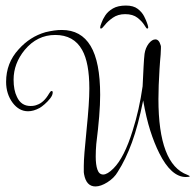

<svg xmlns="http://www.w3.org/2000/svg" viewBox="-20 -625 704 692"><path d="M434 -605Q461 -605 476.5 -593Q492 -581 499.5 -566Q507 -551 510 -542Q513 -534 514 -528Q515 -522 510 -522Q508 -522 500 -535Q492 -548 475.5 -561Q459 -574 431 -574Q405 -574 386.5 -561Q368 -548 358 -535Q348 -522 344 -522Q341 -522 341 -526Q341 -531 346 -543Q350 -555 359.5 -569.5Q369 -584 387 -594.5Q405 -605 434 -605ZM324 47Q291 47 283 3Q282 -1 282 -4.5Q282 -8 282 -12V-27Q282 -44 284.5 -76Q287 -108 292 -157Q297 -206 299.5 -243Q302 -280 302 -306Q302 -399 276 -445Q246 -499 179 -499Q114 -499 69 -445Q29 -396 29 -338Q29 -300 41 -276Q56 -243 90 -243Q104 -243 113 -247Q138 -255 157 -288Q162 -297 166 -297Q170 -297 170 -292Q170 -282 161 -270.5Q152 -259 141 -249.5Q130 -240 123 -236Q101 -224 81 -224Q49 -224 26 -254Q2 -286 2 -330Q2 -398 47 -447Q88 -493 144 -509Q161 -513 175 -515Q189 -517 203 -517Q272 -517 306.5 -459.5Q341 -402 341 -283Q341 -249 337.5 -205.5Q334 -162 327 -106Q326 -94 325.5 -83Q325 -72 325 -61Q325 -31 331 -14Q337 4 352 4Q367 4 389 -18Q428 -57 458 -154Q482 -229 494 -314Q496 -356 497.5 -385Q499 -414 501 -431Q504 -452 516 -468Q528 -483 540 -483Q553 -483 559 -462L560 -458V-451L559 -428Q558 -418 557 -405.5Q556 -393 555 -377Q553 -345 552 -318Q551 -291 551 -268Q551 -33 655 5Q664 9 664 10Q664 13 650 13Q597 13 554 -73Q536 -109 521.5 -154.5Q507 -200 496 -263Q478 -173 455.5 -111.5Q433 -50 404 -5Q392 16 367 32Q343 47 324 47Z"/></svg>

Font: Puppies Play
Style: Regular
Weight: 400
Designer: Robert E. Leuschke
Foundry: Robert E. Leuschke
Version: Version 1.010; ttfautohint (v1.8.3)